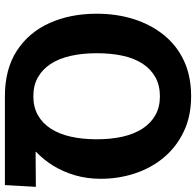

<svg xmlns="http://www.w3.org/2000/svg" viewBox="-28 -752 780 763"><g transform="rotate(90 361.5 -370.0)"><path d="M362 0Q254 0 181 -47.5Q108 -95 71 -177.5Q34 -260 34 -365Q34 -444 55.5 -512Q77 -580 118.5 -631.5Q160 -683 221 -711.5Q282 -740 362 -740Q441 -740 502 -711Q563 -682 605 -632Q647 -582 668.5 -517Q690 -452 690 -381Q690 -326 676 -278.5Q662 -231 638 -192Q614 -153 583 -124V-122L722 -123L715 0ZM362 -113Q405 -113 437 -131Q469 -149 490.5 -182Q512 -215 522.5 -261.5Q533 -308 533 -365Q533 -422 522.5 -468Q512 -514 490.5 -547Q469 -580 437 -598Q405 -616 362 -616Q319 -616 286.5 -598Q254 -580 232.5 -547Q211 -514 201 -468Q191 -422 191 -365Q191 -308 201.5 -261.5Q212 -215 233.5 -182Q255 -149 287 -131Q319 -113 362 -113Z"/></g></svg>

Font: Murecho Thin SemiBold
Style: Regular
Weight: 600
Version: Version 1.010